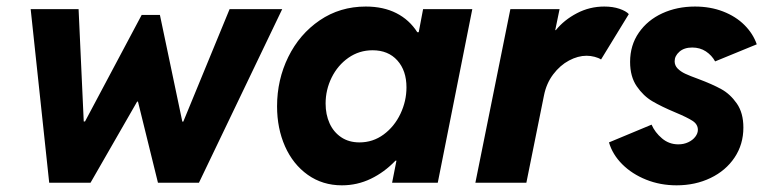

<svg xmlns="http://www.w3.org/2000/svg" viewBox="-20 -553 2318 581"><path d="M72.8 -525.4H217.8L233.4 -185.5H237.3L408.7 -507.8H463.9L531.7 -185.1H534.7L674.8 -525.4H834L582 0H458L397.5 -245.6H395L253.9 0H128.9Z M818.4 -231.4Q818.4 -311.5 852.3 -380.6Q886.2 -449.7 947.5 -491.5Q1008.8 -533.2 1086.9 -533.2Q1140.1 -533.2 1179.4 -513.2Q1218.8 -493.2 1242.7 -455.6H1247.1L1260.3 -525.4H1409.2L1304.7 0H1166.5L1179.7 -66.9H1176.8Q1143.1 -31.7 1102.1 -12Q1061 7.8 1014.6 7.8Q956.1 7.8 911.4 -23.9Q866.7 -55.7 842.5 -110.1Q818.4 -164.6 818.4 -231.4ZM1210 -288.6Q1210 -339.4 1182.4 -370.1Q1154.8 -400.9 1107.4 -400.9Q1066.9 -400.9 1034.4 -378.2Q1002 -355.5 983.6 -318.4Q965.3 -281.2 965.3 -239.7Q965.3 -206.5 977.3 -179.9Q989.3 -153.3 1012.5 -137.7Q1035.6 -122.1 1067.9 -122.1Q1108.4 -122.1 1140.9 -146Q1173.3 -169.9 1191.7 -208.5Q1210 -247.1 1210 -288.6Z M1524.4 -525.4H1673.3L1660.2 -461.9H1662.1Q1687 -492.7 1725.6 -512.9Q1764.2 -533.2 1808.6 -533.2Q1834.5 -533.2 1854.5 -526.4Q1874.5 -519.5 1882.8 -510.3L1798.8 -373Q1791.5 -377.9 1779.3 -381.1Q1767.1 -384.3 1754.9 -384.3Q1729 -384.3 1701.9 -369.9Q1674.8 -355.5 1654.1 -328.1Q1633.3 -300.8 1626 -263.7L1572.8 0H1418.5Z M1822.8 -122.1 1951.7 -175.8Q1961.9 -152.3 1983.2 -134.3Q2004.4 -116.2 2032.7 -116.2Q2049.3 -116.2 2062.7 -122.6Q2076.2 -128.9 2084 -139.2Q2091.8 -149.4 2091.8 -160.2Q2091.8 -176.8 2075.7 -187.3Q2059.6 -197.8 2023.4 -212.9Q1981.4 -230.5 1954.1 -246.6Q1926.8 -262.7 1906.7 -292Q1886.7 -321.3 1886.7 -365.7Q1886.7 -416 1913.1 -454.1Q1939.5 -492.2 1984.1 -512.7Q2028.8 -533.2 2083 -533.2Q2129.4 -533.2 2168 -518.3Q2206.5 -503.4 2232.7 -477.3Q2258.8 -451.2 2270 -418.9L2144 -367.2Q2133.8 -385.7 2116 -397.5Q2098.1 -409.2 2074.7 -409.2Q2050.3 -409.2 2035.9 -396.5Q2021.5 -383.8 2021.5 -367.7Q2021.5 -355 2030.5 -345.7Q2039.6 -336.4 2053.7 -329.8Q2067.9 -323.2 2093.3 -314Q2135.3 -298.3 2162.4 -283.4Q2189.5 -268.6 2209.5 -240Q2229.5 -211.4 2229.5 -167Q2229.5 -116.2 2202.9 -76.4Q2176.3 -36.6 2130.1 -14.4Q2084 7.8 2027.3 7.8Q1978 7.8 1935.3 -9.3Q1892.6 -26.4 1863 -55.9Q1833.5 -85.4 1822.8 -122.1Z"/></svg>

Font: Reddit Sans Chocolate ExBold
Style: Italic
Weight: 800
Italic angle: -11.25°
Designer: Stephen Hutchings
Version: Version 1.013